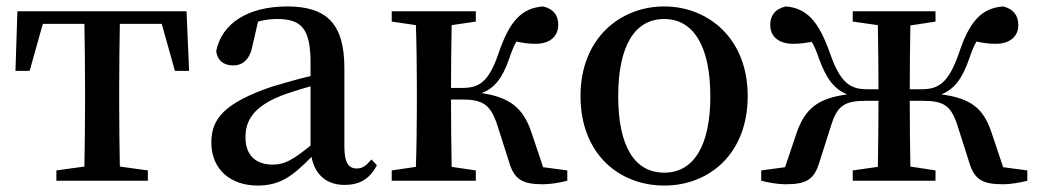

<svg xmlns="http://www.w3.org/2000/svg" viewBox="-20 -561 3224 596"><path d="M482 -487 523 -341H567L559 -526H34L28 -341H72L113 -487H242C243 -431 244 -350 244 -294V-232C244 -178 243 -100 242 -44L155 -32V0H439V-32L352 -44C351 -100 350 -178 350 -232V-294C350 -350 351 -431 352 -487Z M944 -109C888 -64 863 -50 827 -50C777 -50 742 -76 742 -135C742 -185 765 -229 853 -264C874 -272 908 -283 944 -293ZM1133 -66C1116 -46 1105 -38 1087 -38C1064 -38 1049 -54 1049 -104V-350C1049 -487 994 -541 872 -541C749 -541 668 -488 651 -402C655 -373 674 -358 704 -358C735 -358 756 -378 764 -420L781 -494C803 -500 822 -502 840 -502C915 -502 944 -473 944 -366V-325C902 -315 858 -302 824 -292C678 -242 636 -193 636 -119C636 -33 698 15 780 15C850 15 889 -15 947 -74C957 -20 993 13 1049 13C1094 13 1126 -3 1150 -48Z M1666 -42 1630 -149C1605 -225 1563 -259 1475 -272C1514 -287 1539 -316 1561 -380C1568 -401 1575 -418 1583 -432C1603 -428 1619 -425 1643 -425C1687 -425 1712 -448 1713 -483C1713 -513 1699 -533 1666 -541C1598 -536 1561 -494 1527 -394C1496 -303 1465 -288 1413 -288H1380C1380 -350 1381 -428 1382 -483L1457 -494V-526H1196V-494L1271 -483C1273 -427 1274 -349 1274 -294V-232C1274 -178 1273 -99 1271 -43L1196 -32V0H1457V-32L1382 -43C1381 -99 1380 -180 1380 -252H1416C1479 -252 1503 -235 1523 -175L1560 -59C1576 -4 1601 11 1666 11C1689 11 1718 6 1741 0V-32Z M2042 15C2180 15 2301 -82 2301 -263C2301 -444 2176 -541 2042 -541C1906 -541 1782 -443 1782 -263C1782 -83 1902 15 2042 15ZM2042 -25C1951 -25 1899 -105 1899 -262C1899 -420 1951 -502 2042 -502C2131 -502 2185 -420 2185 -262C2185 -105 2131 -25 2042 -25Z M3094 -42 3058 -149C3033 -226 2992 -256 2902 -268C2942 -284 2967 -316 2989 -380C2996 -401 3003 -418 3011 -432C3031 -428 3047 -425 3071 -425C3115 -425 3141 -448 3141 -483C3141 -512 3127 -533 3094 -541C3026 -536 2989 -494 2956 -394C2924 -303 2893 -284 2841 -284H2804C2804 -350 2805 -428 2806 -482L2884 -494V-526H2627V-494L2705 -483C2706 -428 2707 -350 2707 -284H2671C2620 -284 2589 -303 2557 -394C2522 -494 2485 -536 2419 -541C2385 -533 2371 -512 2371 -483C2371 -448 2397 -425 2442 -425C2465 -425 2481 -428 2500 -431C2508 -417 2515 -401 2522 -380C2545 -316 2570 -284 2610 -268C2521 -256 2480 -226 2453 -149L2417 -42L2343 -32V0C2366 6 2395 11 2418 11C2484 11 2508 -4 2524 -59L2561 -175C2580 -235 2605 -248 2667 -248H2707C2707 -178 2706 -99 2705 -43L2627 -32V0H2884V-32L2806 -44C2805 -99 2804 -179 2804 -248H2844C2907 -248 2931 -235 2951 -175L2988 -59C3004 -4 3029 11 3094 11C3117 11 3146 6 3169 0V-32Z"/></svg>

Font: Source Han Serif CN SemiBold
Style: Regular
Weight: 600
Designer: Ryoko NISHIZUKA 西塚涼子 (kana & ideographs); Frank Grießhammer (Latin, Greek & Cyrillic); Wenlong ZHANG 张文龙 (bopomofo); San
Foundry: Adobe Systems Incorporated
Version: Version 1.000;PS 1;hotconv 16.6.53;makeotf.lib2.5.65590